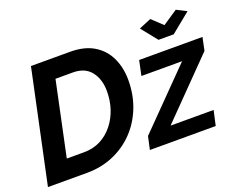

<svg xmlns="http://www.w3.org/2000/svg" viewBox="-115 -935 1407 1140"><g transform="rotate(-20 588.5 -365.0)"><path d="M845 -698 922 -730 989 -667 1083 -730 1146 -698 1022 -597H926ZM161 -710H408Q499 -710 558.5 -673.5Q618 -637 647 -574.5Q676 -512 676 -435Q676 -341 644.5 -261.5Q613 -182 556.5 -123.5Q500 -65 423.5 -32.5Q347 0 257 0H10ZM282 -121Q340 -121 386 -144.5Q432 -168 465.5 -209.5Q499 -251 516.5 -303.5Q534 -356 534 -415Q534 -492 495.5 -540.5Q457 -589 382 -589H272L173 -121ZM672 -82 1014 -430H757L777 -524H1177L1160 -442L819 -94H1091L1070 0H654Z"/></g></svg>

Font: Raleway
Style: Bold Italic
Weight: 700
Italic angle: -12°
Designer: Matt McInerney, Pablo Impallari, Rodrigo Fuenzalida
Foundry: Matt McInerney, Pablo Impallari, Rodrigo Fuenzalida
Version: Version 4.101;RELEASE